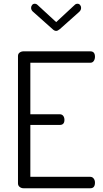

<svg xmlns="http://www.w3.org/2000/svg" viewBox="-20 -1005 548 1025"><path d="M76 -26V-706Q76 -718 85 -724.5Q94 -731 106 -731H462Q487 -731 487 -702Q487 -689 480.5 -679.5Q474 -670 462 -670H142V-395H299Q311 -395 317.5 -386.5Q324 -378 324 -365Q324 -338 299 -338H142V-61H462Q473 -61 480 -52Q487 -43 487 -30Q487 0 462 0H106Q94 0 85 -7Q76 -14 76 -26ZM146 -963Q146 -972 151.5 -978.5Q157 -985 165 -985Q174 -985 180 -979L280 -887L379 -979Q385 -985 394 -985Q402 -985 407.5 -978.5Q413 -972 413 -963Q413 -950 401 -940L300 -850Q288 -840 280 -840Q270 -840 260 -850L159 -940Q146 -950 146 -963Z"/></svg>

Font: Terminal Dosis
Style: Regular
Weight: 400
Designer: Edgar Tolentino, Pablo Impallari, Igino Marini
Foundry: Edgar Tolentino, Pablo Impallari, Igino Marini
Version: Version 1.007